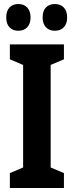

<svg xmlns="http://www.w3.org/2000/svg" viewBox="-20 -935 366 955"><path d="M298 0H29V-74L95 -102V-612L29 -640V-714H298V-640L232 -612V-102L298 -74ZM11 -848Q11 -881 27.5 -898Q44 -915 71 -915Q99 -915 115.5 -897.5Q132 -880 132 -848Q132 -817 115.5 -799.5Q99 -782 71 -782Q44 -782 27.5 -799Q11 -816 11 -848ZM192 -848Q192 -881 208.5 -898Q225 -915 253 -915Q281 -915 297.5 -897.5Q314 -880 314 -848Q314 -817 297.5 -799.5Q281 -782 253 -782Q225 -782 208.5 -799.5Q192 -817 192 -848Z"/></svg>

Font: Noto Sans Thai ExtCond
Style: Bold
Weight: 700
Width: 2
Designer: Monotype Design Team
Foundry: Monotype Imaging Inc.
Version: Version 2.002; ttfautohint (v1.8.4.7-5d5b)